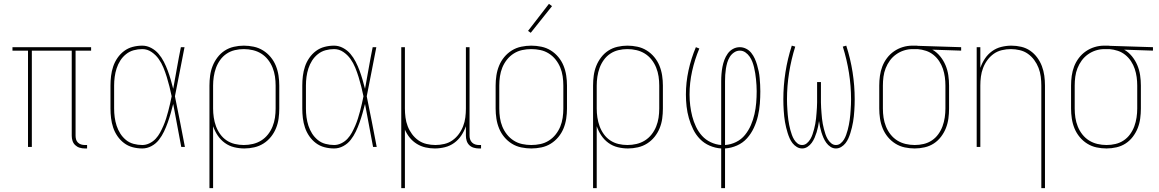

<svg xmlns="http://www.w3.org/2000/svg" viewBox="-20 -766 6040 1001"><path d="M422 8Q408 8 395 4Q382 0 372 -9.5Q362 -19 358 -32Q354 -45 354 -58V-502H146V0H126V-502H45V-520H455V-502H374V-58Q374 -49 376.5 -39.5Q379 -30 386 -23Q393 -16 402.5 -13Q412 -10 422 -10H434V8Z M722 8Q696 8 671.5 1.5Q647 -5 627 -20Q607 -35 592.5 -56Q578 -77 570 -101Q562 -125 559 -150Q556 -175 556 -200V-320Q556 -345 559 -370Q562 -395 570 -419Q578 -443 592.5 -464Q607 -485 627 -500Q647 -515 671.5 -521.5Q696 -528 722 -528Q746 -528 768.5 -516Q791 -504 807 -485Q823 -466 834.5 -443.5Q846 -421 854.5 -398Q863 -375 870 -351Q877 -327 883 -303Q893 -357 902.5 -411.5Q912 -466 923 -520H942Q929 -456 917 -391.5Q905 -327 892 -264Q906 -198 918.5 -132Q931 -66 944 0H925Q914 -56 904 -112Q894 -168 883 -224Q877 -200 870 -175.5Q863 -151 854.5 -127Q846 -103 835 -80Q824 -57 808.5 -37Q793 -17 770 -4.5Q747 8 722 8ZM722 -10Q741 -10 759.5 -19Q778 -28 791.5 -42.5Q805 -57 814.5 -74.5Q824 -92 832 -110.5Q840 -129 846 -148Q852 -167 857 -186Q862 -205 866.5 -224.5Q871 -244 875 -264Q870 -289 863.5 -314.5Q857 -340 849.5 -364.5Q842 -389 832 -413.5Q822 -438 807 -459Q792 -480 770 -495Q748 -510 722 -510Q699 -510 677 -504Q655 -498 637 -483.5Q619 -469 607 -450Q595 -431 588 -409.5Q581 -388 578 -365.5Q575 -343 575 -320V-200Q575 -177 578 -154.5Q581 -132 588 -110.5Q595 -89 607 -70Q619 -51 636.5 -36.5Q654 -22 676.5 -16Q699 -10 722 -10Z M1072 215V-320Q1072 -346 1075.5 -372Q1079 -398 1088.5 -422Q1098 -446 1114 -467Q1130 -488 1151.5 -502Q1173 -516 1199 -522Q1225 -528 1251 -528Q1277 -528 1303 -522.5Q1329 -517 1351.5 -503Q1374 -489 1391 -468.5Q1408 -448 1418 -423.5Q1428 -399 1432 -372.5Q1436 -346 1436 -320V-200Q1436 -174 1432.5 -148Q1429 -122 1419 -97.5Q1409 -73 1392.5 -52.5Q1376 -32 1354 -18Q1332 -4 1306 2Q1280 8 1254 8Q1227 8 1200.5 1.5Q1174 -5 1152 -21Q1130 -37 1115 -59.5Q1100 -82 1091 -108V215ZM1251 -10Q1275 -10 1298.5 -15.5Q1322 -21 1342 -33.5Q1362 -46 1377 -65Q1392 -84 1401 -106.5Q1410 -129 1413.5 -152.5Q1417 -176 1417 -200V-320Q1417 -344 1413.5 -367.5Q1410 -391 1401 -413.5Q1392 -436 1377 -455Q1362 -474 1342 -486.5Q1322 -499 1298.5 -504.5Q1275 -510 1251 -510Q1227 -510 1204 -504.5Q1181 -499 1161.5 -486Q1142 -473 1128 -453.5Q1114 -434 1106 -412Q1098 -390 1094.5 -366.5Q1091 -343 1091 -320V-200Q1091 -177 1094.5 -153.5Q1098 -130 1106 -108Q1114 -86 1128 -66.5Q1142 -47 1161.5 -34Q1181 -21 1204 -15.5Q1227 -10 1251 -10Z M1722 8Q1696 8 1671.5 1.5Q1647 -5 1627 -20Q1607 -35 1592.5 -56Q1578 -77 1570 -101Q1562 -125 1559 -150Q1556 -175 1556 -200V-320Q1556 -345 1559 -370Q1562 -395 1570 -419Q1578 -443 1592.5 -464Q1607 -485 1627 -500Q1647 -515 1671.5 -521.5Q1696 -528 1722 -528Q1746 -528 1768.5 -516Q1791 -504 1807 -485Q1823 -466 1834.5 -443.5Q1846 -421 1854.5 -398Q1863 -375 1870 -351Q1877 -327 1883 -303Q1893 -357 1902.5 -411.5Q1912 -466 1923 -520H1942Q1929 -456 1917 -391.5Q1905 -327 1892 -264Q1906 -198 1918.5 -132Q1931 -66 1944 0H1925Q1914 -56 1904 -112Q1894 -168 1883 -224Q1877 -200 1870 -175.5Q1863 -151 1854.5 -127Q1846 -103 1835 -80Q1824 -57 1808.5 -37Q1793 -17 1770 -4.5Q1747 8 1722 8ZM1722 -10Q1741 -10 1759.5 -19Q1778 -28 1791.5 -42.5Q1805 -57 1814.5 -74.5Q1824 -92 1832 -110.5Q1840 -129 1846 -148Q1852 -167 1857 -186Q1862 -205 1866.5 -224.5Q1871 -244 1875 -264Q1870 -289 1863.5 -314.5Q1857 -340 1849.5 -364.5Q1842 -389 1832 -413.5Q1822 -438 1807 -459Q1792 -480 1770 -495Q1748 -510 1722 -510Q1699 -510 1677 -504Q1655 -498 1637 -483.5Q1619 -469 1607 -450Q1595 -431 1588 -409.5Q1581 -388 1578 -365.5Q1575 -343 1575 -320V-200Q1575 -177 1578 -154.5Q1581 -132 1588 -110.5Q1595 -89 1607 -70Q1619 -51 1636.5 -36.5Q1654 -22 1676.5 -16Q1699 -10 1722 -10Z M2072 215V-520H2091V-200Q2091 -177 2094 -153.5Q2097 -130 2105.5 -108Q2114 -86 2128 -67Q2142 -48 2161 -34.5Q2180 -21 2203.5 -15.5Q2227 -10 2250 -10Q2273 -10 2296.5 -15.5Q2320 -21 2339 -34.5Q2358 -48 2372 -67Q2386 -86 2394.5 -108Q2403 -130 2406 -153.5Q2409 -177 2409 -200V-520H2428V-58Q2428 -49 2431 -39.5Q2434 -30 2441 -23Q2448 -16 2457.5 -13Q2467 -10 2476 -10H2488V8H2476Q2463 8 2449.5 4Q2436 0 2426.5 -9.5Q2417 -19 2413 -32Q2409 -45 2409 -58V-108Q2400 -82 2385 -59.5Q2370 -37 2348 -21Q2326 -5 2299.5 1.5Q2273 8 2247 8Q2222 8 2198 2.5Q2174 -3 2153 -16Q2132 -29 2116.5 -48Q2101 -67 2091 -90V215Z M2750 8Q2724 8 2697.5 2.5Q2671 -3 2648.5 -17Q2626 -31 2609 -51.5Q2592 -72 2582 -96.5Q2572 -121 2568 -147.5Q2564 -174 2564 -200V-320Q2564 -346 2568 -372.5Q2572 -399 2582 -423.5Q2592 -448 2609 -468.5Q2626 -489 2648.5 -503Q2671 -517 2697.5 -522.5Q2724 -528 2750 -528Q2776 -528 2802.5 -522.5Q2829 -517 2851.5 -503Q2874 -489 2891 -468.5Q2908 -448 2918 -423.5Q2928 -399 2932 -372.5Q2936 -346 2936 -320V-200Q2936 -174 2932 -147.5Q2928 -121 2918 -96.5Q2908 -72 2891 -51.5Q2874 -31 2851.5 -17Q2829 -3 2802.5 2.5Q2776 8 2750 8ZM2750 -10Q2774 -10 2797.5 -15Q2821 -20 2841.5 -33Q2862 -46 2877 -65Q2892 -84 2901 -106Q2910 -128 2913.5 -152Q2917 -176 2917 -200V-320Q2917 -344 2913.5 -368Q2910 -392 2901 -414Q2892 -436 2877 -455Q2862 -474 2841.5 -487Q2821 -500 2797.5 -505Q2774 -510 2750 -510Q2726 -510 2702.5 -505Q2679 -500 2658.5 -487Q2638 -474 2623 -455Q2608 -436 2599 -414Q2590 -392 2586.5 -368Q2583 -344 2583 -320V-200Q2583 -176 2586.5 -152Q2590 -128 2599 -106Q2608 -84 2623 -65Q2638 -46 2658.5 -33Q2679 -20 2702.5 -15Q2726 -10 2750 -10ZM2747 -595 2733 -605 2842 -746 2858 -734Z M3072 215V-320Q3072 -346 3075.5 -372Q3079 -398 3088.5 -422Q3098 -446 3114 -467Q3130 -488 3151.5 -502Q3173 -516 3199 -522Q3225 -528 3251 -528Q3277 -528 3303 -522.5Q3329 -517 3351.5 -503Q3374 -489 3391 -468.5Q3408 -448 3418 -423.5Q3428 -399 3432 -372.5Q3436 -346 3436 -320V-200Q3436 -174 3432.5 -148Q3429 -122 3419 -97.5Q3409 -73 3392.5 -52.5Q3376 -32 3354 -18Q3332 -4 3306 2Q3280 8 3254 8Q3227 8 3200.5 1.5Q3174 -5 3152 -21Q3130 -37 3115 -59.5Q3100 -82 3091 -108V215ZM3251 -10Q3275 -10 3298.5 -15.5Q3322 -21 3342 -33.5Q3362 -46 3377 -65Q3392 -84 3401 -106.5Q3410 -129 3413.5 -152.5Q3417 -176 3417 -200V-320Q3417 -344 3413.5 -367.5Q3410 -391 3401 -413.5Q3392 -436 3377 -455Q3362 -474 3342 -486.5Q3322 -499 3298.5 -504.5Q3275 -510 3251 -510Q3227 -510 3204 -504.5Q3181 -499 3161.5 -486Q3142 -473 3128 -453.5Q3114 -434 3106 -412Q3098 -390 3094.5 -366.5Q3091 -343 3091 -320V-200Q3091 -177 3094.5 -153.5Q3098 -130 3106 -108Q3114 -86 3128 -66.5Q3142 -47 3161.5 -34Q3181 -21 3204 -15.5Q3227 -10 3251 -10Z M3740 215V8Q3709 6 3680 -6.5Q3651 -19 3629.5 -41Q3608 -63 3594 -91.5Q3580 -120 3571.5 -150Q3563 -180 3559.5 -211Q3556 -242 3556 -273Q3556 -336 3569.5 -398.5Q3583 -461 3608 -520L3626 -513Q3602 -456 3588.5 -395.5Q3575 -335 3575 -273Q3575 -244 3578.5 -215.5Q3582 -187 3589 -159.5Q3596 -132 3608.5 -105.5Q3621 -79 3640 -58Q3659 -37 3685.5 -24.5Q3712 -12 3740 -10V-343Q3740 -362 3741.5 -380.5Q3743 -399 3746.5 -417.5Q3750 -436 3756.5 -453.5Q3763 -471 3774 -486.5Q3785 -502 3801.5 -511Q3818 -520 3837 -520Q3854 -520 3870 -512Q3886 -504 3897 -490Q3908 -476 3915 -460.5Q3922 -445 3927 -428Q3932 -411 3935.5 -394Q3939 -377 3940.5 -359.5Q3942 -342 3943 -325Q3944 -308 3944 -290Q3944 -258 3941.5 -225.5Q3939 -193 3931.5 -161Q3924 -129 3910 -99Q3896 -69 3874.5 -45Q3853 -21 3822.5 -7.5Q3792 6 3760 8V215ZM3760 -10Q3790 -12 3817.5 -25.5Q3845 -39 3864 -62.5Q3883 -86 3895 -114Q3907 -142 3913.5 -171Q3920 -200 3922.5 -230Q3925 -260 3925 -291Q3925 -306 3924 -321.5Q3923 -337 3921.5 -352.5Q3920 -368 3917.5 -383.5Q3915 -399 3911.5 -414Q3908 -429 3902.5 -443.5Q3897 -458 3888 -471Q3879 -484 3866 -493Q3853 -502 3837 -502Q3821 -502 3807 -492.5Q3793 -483 3784.5 -469Q3776 -455 3771.5 -439.5Q3767 -424 3764.5 -408Q3762 -392 3761 -375.5Q3760 -359 3760 -343Z M4338 8Q4323 8 4310 -0.5Q4297 -9 4288 -21.5Q4279 -34 4273 -48Q4267 -62 4262.5 -76.5Q4258 -91 4255 -105.5Q4252 -120 4250 -135Q4248 -120 4245 -105.5Q4242 -91 4237.5 -76.5Q4233 -62 4227 -48Q4221 -34 4212 -21.5Q4203 -9 4190 -0.5Q4177 8 4162 8Q4147 8 4134 0Q4121 -8 4112 -19.5Q4103 -31 4097 -44.5Q4091 -58 4086.5 -72.5Q4082 -87 4078.5 -101.5Q4075 -116 4072.5 -130.5Q4070 -145 4068.5 -159.5Q4067 -174 4066 -189Q4065 -204 4064.5 -218.5Q4064 -233 4064 -248Q4064 -319 4075 -389.5Q4086 -460 4108 -528L4126 -523Q4105 -456 4094 -387Q4083 -318 4083 -248Q4083 -234 4083.5 -221Q4084 -208 4085 -194.5Q4086 -181 4087 -167.5Q4088 -154 4090 -141Q4092 -128 4094.5 -114.5Q4097 -101 4100.5 -88.5Q4104 -76 4108.5 -63Q4113 -50 4120 -38.5Q4127 -27 4137.5 -18.5Q4148 -10 4162 -10Q4176 -10 4187 -19.5Q4198 -29 4205 -41Q4212 -53 4216.5 -66.5Q4221 -80 4224.5 -93.5Q4228 -107 4230.5 -120.5Q4233 -134 4234.5 -148Q4236 -162 4237 -176Q4238 -190 4239 -204Q4240 -218 4240 -232Q4240 -246 4240 -260V-338H4260V-260Q4260 -246 4260 -232Q4260 -218 4261 -204Q4262 -190 4263 -176Q4264 -162 4265.5 -148Q4267 -134 4269.5 -120.5Q4272 -107 4275.5 -93.5Q4279 -80 4283.5 -66.5Q4288 -53 4295 -41Q4302 -29 4313 -19.5Q4324 -10 4338 -10Q4352 -10 4362.5 -18.5Q4373 -27 4380 -38.5Q4387 -50 4391.5 -63Q4396 -76 4399.5 -88.5Q4403 -101 4405.5 -114.5Q4408 -128 4410 -141Q4412 -154 4413 -167.5Q4414 -181 4415 -194.5Q4416 -208 4416.5 -221Q4417 -234 4417 -248Q4417 -318 4406 -387Q4395 -456 4374 -523L4392 -528Q4414 -460 4425 -389.5Q4436 -319 4436 -248Q4436 -233 4435.5 -218.5Q4435 -204 4434 -189Q4433 -174 4431.5 -159.5Q4430 -145 4427.5 -130.5Q4425 -116 4421.5 -101.5Q4418 -87 4413.5 -72.5Q4409 -58 4403 -44.5Q4397 -31 4388 -19.5Q4379 -8 4366 0Q4353 8 4338 8Z M4749 8Q4723 8 4697 2.5Q4671 -3 4648.5 -17Q4626 -31 4609 -51.5Q4592 -72 4582 -96.5Q4572 -121 4568 -147.5Q4564 -174 4564 -200V-320Q4564 -345 4567.5 -370.5Q4571 -396 4580 -419.5Q4589 -443 4604.5 -463.5Q4620 -484 4641 -498.5Q4662 -513 4686.5 -520.5Q4711 -528 4737 -528Q4740 -528 4743.5 -528Q4747 -528 4750 -528Q4754 -528 4758.5 -528Q4763 -528 4767 -527L4991 -520V-502L4841 -507Q4864 -494 4881.5 -472.5Q4899 -451 4909.5 -426Q4920 -401 4924 -374Q4928 -347 4928 -320V-200Q4928 -174 4924.5 -148Q4921 -122 4911.5 -98Q4902 -74 4886 -53Q4870 -32 4848.5 -18Q4827 -4 4801 2Q4775 8 4749 8ZM4749 -10Q4773 -10 4796 -15.5Q4819 -21 4838.5 -34Q4858 -47 4872 -66.5Q4886 -86 4894 -108Q4902 -130 4905.5 -153.5Q4909 -177 4909 -200V-320Q4909 -342 4906 -364Q4903 -386 4896 -407Q4889 -428 4876.5 -447Q4864 -466 4846.5 -480Q4829 -494 4808 -501Q4787 -508 4764 -510H4750Q4747 -510 4744 -510Q4741 -510 4738 -510Q4715 -510 4693 -503Q4671 -496 4652 -482.5Q4633 -469 4619.5 -450.5Q4606 -432 4597.5 -410.5Q4589 -389 4586 -366Q4583 -343 4583 -320V-200Q4583 -176 4586.5 -152.5Q4590 -129 4599 -106.5Q4608 -84 4623 -65Q4638 -46 4658 -33.5Q4678 -21 4701.5 -15.5Q4725 -10 4749 -10Z M5409 215V-320Q5409 -343 5406 -366.5Q5403 -390 5394.5 -412Q5386 -434 5372 -453Q5358 -472 5339 -485.5Q5320 -499 5296.5 -504.5Q5273 -510 5250 -510Q5227 -510 5203.5 -504.5Q5180 -499 5161 -485.5Q5142 -472 5128 -453Q5114 -434 5105.5 -412Q5097 -390 5094 -366.5Q5091 -343 5091 -320V0H5072V-520H5091V-412Q5100 -438 5115 -460.5Q5130 -483 5152 -499Q5174 -515 5200.5 -521.5Q5227 -528 5253 -528Q5279 -528 5304.5 -522Q5330 -516 5351 -501.5Q5372 -487 5387.5 -466Q5403 -445 5412 -421Q5421 -397 5424.5 -371.5Q5428 -346 5428 -320V215Z M5749 8Q5723 8 5697 2.5Q5671 -3 5648.5 -17Q5626 -31 5609 -51.5Q5592 -72 5582 -96.5Q5572 -121 5568 -147.5Q5564 -174 5564 -200V-320Q5564 -345 5567.5 -370.5Q5571 -396 5580 -419.5Q5589 -443 5604.5 -463.5Q5620 -484 5641 -498.5Q5662 -513 5686.5 -520.5Q5711 -528 5737 -528Q5740 -528 5743.5 -528Q5747 -528 5750 -528Q5754 -528 5758.5 -528Q5763 -528 5767 -527L5991 -520V-502L5841 -507Q5864 -494 5881.5 -472.5Q5899 -451 5909.5 -426Q5920 -401 5924 -374Q5928 -347 5928 -320V-200Q5928 -174 5924.5 -148Q5921 -122 5911.5 -98Q5902 -74 5886 -53Q5870 -32 5848.5 -18Q5827 -4 5801 2Q5775 8 5749 8ZM5749 -10Q5773 -10 5796 -15.5Q5819 -21 5838.5 -34Q5858 -47 5872 -66.5Q5886 -86 5894 -108Q5902 -130 5905.5 -153.5Q5909 -177 5909 -200V-320Q5909 -342 5906 -364Q5903 -386 5896 -407Q5889 -428 5876.5 -447Q5864 -466 5846.5 -480Q5829 -494 5808 -501Q5787 -508 5764 -510H5750Q5747 -510 5744 -510Q5741 -510 5738 -510Q5715 -510 5693 -503Q5671 -496 5652 -482.5Q5633 -469 5619.5 -450.5Q5606 -432 5597.5 -410.5Q5589 -389 5586 -366Q5583 -343 5583 -320V-200Q5583 -176 5586.5 -152.5Q5590 -129 5599 -106.5Q5608 -84 5623 -65Q5638 -46 5658 -33.5Q5678 -21 5701.5 -15.5Q5725 -10 5749 -10Z"/></svg>

Font: Iosevka SS04 Thin
Style: Regular
Weight: 100
Monospace: yes
Designer: Belleve Invis
Foundry: Belleve Invis
Version: Version 19.0.0; ttfautohint (v1.8.4)